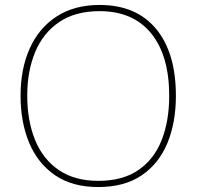

<svg xmlns="http://www.w3.org/2000/svg" viewBox="-20 -745 794 775"><path d="M690 -358Q690 -250 655.5 -167Q621 -84 551.5 -37Q482 10 376 10Q272 10 202.5 -37.5Q133 -85 98 -168Q63 -251 63 -359Q63 -467 100 -549.5Q137 -632 208.5 -678.5Q280 -725 382 -725Q530 -725 610 -628.5Q690 -532 690 -358ZM90 -359Q90 -259 121 -181.5Q152 -104 216 -59.5Q280 -15 377 -15Q475 -15 538.5 -58.5Q602 -102 632.5 -179.5Q663 -257 663 -358Q663 -521 590 -610.5Q517 -700 382 -700Q284 -700 219 -656Q154 -612 122 -535Q90 -458 90 -359Z"/></svg>

Font: Noto Sans Oriya Thin
Style: Regular
Weight: 100
Designer: Amélie Bonet and Sol Matas
Foundry: Google LLC
Version: Version 2.006; ttfautohint (v1.8.4.7-5d5b)